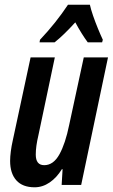

<svg xmlns="http://www.w3.org/2000/svg" viewBox="-20 -786 479 816"><path d="M127 10Q76 10 49.5 -19.5Q23 -49 23 -102Q23 -120 26 -143Q29 -166 34 -188L110 -542H213L143 -210Q132 -164 132 -129Q132 -84 168 -84Q207 -84 232.5 -130Q258 -176 274 -255L336 -542H439L325 0H242L246 -67H243Q221 -31 191 -10.5Q161 10 127 10ZM150 -617Q218 -689 269 -766H362Q366 -747 375.5 -719.5Q385 -692 396.5 -664Q408 -636 417 -617L414 -606H353Q327 -641 300 -691Q250 -636 212 -606H148Z"/></svg>

Font: Noto Sans ExtraCondensed SemiBold
Style: Italic
Weight: 600
Width: 2
Italic angle: -12°
Designer: Monotype Design Team
Foundry: Monotype Imaging Inc.
Version: Version 2.013; ttfautohint (v1.8.4.7-5d5b)